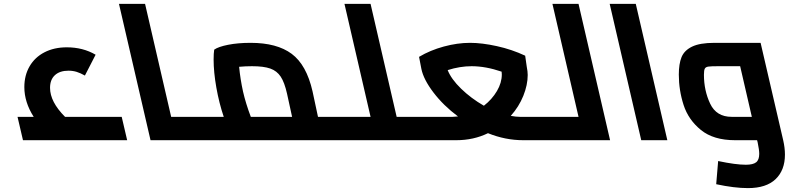

<svg xmlns="http://www.w3.org/2000/svg" viewBox="-20 -720 4054 986"><path d="M633 0H98L70 -120H153Q105 -195 105 -273Q105 -333 132 -379.5Q159 -426 208.5 -451.5Q258 -477 323 -477Q406 -477 471 -439L416 -332Q393 -345 373.5 -351Q354 -357 332 -357Q287 -357 262 -334Q237 -311 237 -269Q237 -197 314 -120H605Z M1048 -21Q1048 0 1036 0H753L591 -700H725L859 -120H1008Q1020 -120 1029 -100Q1038 -80 1043 -55.5Q1048 -31 1048 -21Z M1774 -21Q1774 0 1762 0H1638H1637H1036Q1024 0 1015 -20Q1006 -40 1001 -64.5Q996 -89 996 -99Q996 -118 1007 -120H1129Q1105 -191 1091 -270.5Q1077 -350 1077 -414Q1077 -446 1080 -465Q1101 -480 1151.5 -490Q1202 -500 1267 -500Q1402 -500 1478 -443.5Q1554 -387 1585 -251L1613 -120H1734Q1746 -120 1755 -100Q1764 -80 1769 -55.5Q1774 -31 1774 -21ZM1480 -120 1454 -239Q1441 -297 1421.5 -326.5Q1402 -356 1368 -368Q1334 -380 1274 -380Q1240 -380 1208 -377Q1214 -314 1228 -250Q1242 -189 1268 -120Z M2176 -21Q2176 0 2164 0H1762Q1750 0 1741 -20Q1732 -40 1727 -64.5Q1722 -89 1722 -99Q1722 -120 1734 -120H1883L1749 -700H1883L2017 -120H2136Q2148 -120 2157 -100Q2166 -80 2171 -55.5Q2176 -31 2176 -21Z M2842 -21Q2842 0 2830 0H2667Q2575 0 2486 -36Q2412 0 2323 0H2164Q2152 0 2143 -20Q2134 -40 2129 -64.5Q2124 -89 2124 -99Q2124 -120 2136 -120H2305Q2314 -120 2332 -122Q2257 -178 2206 -245Q2155 -312 2144 -366L2132 -428Q2189 -462 2259 -481Q2329 -500 2394 -500Q2455 -500 2532 -483Q2609 -466 2677 -434L2685 -378Q2690 -353 2690 -335Q2690 -284 2667.5 -228Q2645 -172 2603 -125Q2630 -120 2649 -120H2802Q2814 -120 2823 -100Q2832 -80 2837 -55.5Q2842 -31 2842 -21ZM2465 -177Q2507 -210 2532 -252.5Q2557 -295 2557 -338Q2557 -347 2556 -352Q2474 -380 2402 -380Q2342 -380 2279 -360Q2297 -314 2348 -264.5Q2399 -215 2465 -177Z M3113 0H2830Q2818 0 2809 -20Q2800 -40 2795 -64.5Q2790 -89 2790 -99Q2790 -120 2802 -120H2951L2817 -700H2951Z M3111 -700H3245L3407 0H3273Z M4011 74Q4011 154 3963 200Q3915 246 3821 246Q3751 246 3658 226L3668 107Q3758 126 3810 126Q3847 126 3863 113.5Q3879 101 3879 70Q3879 50 3871 12L3868 0H3755Q3644 0 3579.5 -52.5Q3515 -105 3490.5 -181Q3466 -257 3466 -337Q3466 -392 3480 -426.5Q3494 -461 3534 -480.5Q3574 -500 3649 -500H3886L4002 0Q4011 39 4011 74ZM3841 -120 3781 -380H3667Q3631 -380 3617.5 -378Q3604 -376 3599.5 -367.5Q3595 -359 3595 -336Q3595 -255 3627 -187.5Q3659 -120 3737 -120Z"/></svg>

Font: Cairo
Style: Bold Italic
Weight: 700
Italic angle: -13°
Designer: Mohamed Gaber, Accademia di Belle Arti di Urbino and others
Foundry: Kief Type Foundry, Accademia di Belle Arti di Urbino and others
Version: Version 3.011